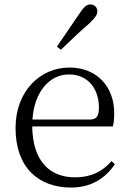

<svg xmlns="http://www.w3.org/2000/svg" viewBox="-20 -830 581 864"><path d="M236 -620 254 -606C297 -647 338 -687 379 -722C407 -748 418 -763 418 -779C418 -799 403 -810 387 -810C370 -810 357 -799 337 -768C304 -719 270 -670 236 -620ZM300 14C388 14 453 -26 497 -91L482 -105C440 -57 388 -32 318 -32C206 -32 127 -102 125 -261H488C492 -277 494 -297 494 -321C494 -438 418 -526 292 -526C161 -526 50 -420 50 -254C50 -74 155 14 300 14ZM126 -292C134 -418 204 -495 290 -495C376 -495 425 -431 425 -346C425 -309 416 -292 383 -292Z"/></svg>

Font: Noto Serif KR Light
Style: Regular
Weight: 300
Designer: Ryoko NISHIZUKA 西塚涼子 (kana & ideographs); Frank Grießhammer (Latin, Greek & Cyrillic); Wenlong ZHANG 张文龙 (bopomofo); San
Foundry: Adobe
Version: Version 2.001;hotconv 1.1.0;makeotfexe 2.6.0